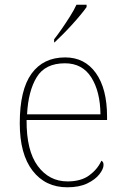

<svg xmlns="http://www.w3.org/2000/svg" viewBox="-20 -786 529 816"><path d="M266 10Q173 10 118.5 -60.5Q64 -131 64 -262Q64 -404 114 -473Q164 -542 257 -542Q340 -542 387.5 -475.5Q435 -409 435 -290V-276H93Q92 -146 140.5 -80.5Q189 -15 267 -15Q324 -15 359 -40.5Q394 -66 411 -103Q416 -100 418 -96Q420 -92 420 -85Q420 -68 402.5 -45.5Q385 -23 351 -6.5Q317 10 266 10ZM407 -300Q406 -397 368 -457Q330 -517 256 -517Q172 -517 136 -458Q100 -399 95 -300ZM210 -619Q225 -638 243 -664Q261 -690 278 -717Q295 -744 305 -766H348V-756Q339 -743 322.5 -723Q306 -703 286 -681Q266 -659 246.5 -639.5Q227 -620 212 -606H210Z"/></svg>

Font: Noto Serif Kannada Thin
Style: Regular
Weight: 250
Version: Version 2.003